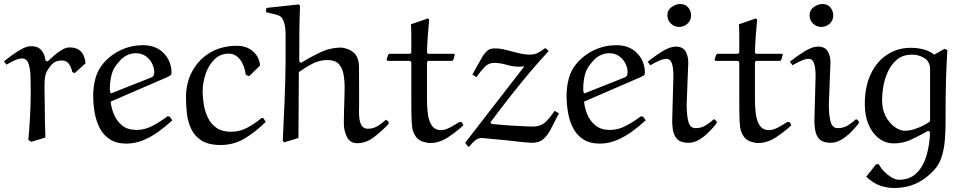

<svg xmlns="http://www.w3.org/2000/svg" viewBox="-20 -703 4797 956"><path d="M406 -388 352 -339 340 -344Q336 -365 324 -383.5Q312 -402 287 -402Q256 -402 237 -381Q218 -360 210 -340Q203 -324 202 -294Q201 -264 202 -230.5Q203 -197 203 -170Q203 -95 206 -18L136 3L121 -6Q126 -59 129.5 -121Q133 -183 133 -243Q133 -282 132 -321Q131 -360 122 -386Q113 -412 90 -412Q73 -412 52 -402Q31 -392 12 -381L0 -398Q20 -414 43.5 -431Q67 -448 91 -460.5Q115 -473 135 -473Q169 -473 186 -453Q203 -433 207 -401L217 -397Q232 -411 250.5 -427.5Q269 -444 289 -455.5Q309 -467 327 -467Q398 -467 406 -388Z M834 -340Q834 -331 827.5 -327Q821 -323 813 -319L531 -197Q534 -166 547.5 -133Q561 -100 588.5 -78Q616 -56 660 -56Q701 -56 740.5 -77Q780 -98 814 -124L825 -122L838 -104Q807 -75 770.5 -48.5Q734 -22 693.5 -5Q653 12 610 12Q560 12 527.5 -9Q495 -30 477 -64.5Q459 -99 451.5 -141.5Q444 -184 444 -226Q444 -270 455 -312Q466 -354 495 -388Q532 -431 583.5 -454.5Q635 -478 692 -478Q757 -478 795.5 -438Q834 -398 834 -340ZM657 -438Q632 -438 610.5 -427Q589 -416 573 -396Q544 -365 535.5 -331Q527 -297 527 -260Q527 -256 527.5 -251.5Q528 -247 529 -242L533 -238L735 -318Q740 -320 744 -326Q748 -332 748 -344Q748 -365 737 -387Q726 -409 705.5 -423.5Q685 -438 657 -438Z M1283 -116 1292 -114 1303 -96Q1257 -50 1201.5 -15.5Q1146 19 1079 19Q1018 19 983 -3.5Q948 -26 931.5 -62Q915 -98 910.5 -139Q906 -180 906 -217Q906 -292 938.5 -350.5Q971 -409 1028 -442Q1085 -475 1159 -475Q1208 -475 1239.5 -447.5Q1271 -420 1275 -377L1221 -324L1204 -330Q1197 -380 1174 -408Q1151 -436 1119 -436Q1077 -436 1048 -407.5Q1019 -379 1004 -335.5Q989 -292 989 -248Q989 -216 995 -181Q1001 -146 1016 -115.5Q1031 -85 1058.5 -66Q1086 -47 1130 -47Q1174 -47 1212 -67.5Q1250 -88 1283 -116Z M1812 -62Q1841 -62 1864.5 -78Q1888 -94 1902 -107L1915 -97V-86Q1882 -51 1842.5 -20.5Q1803 10 1758 10Q1723 10 1707.5 -21Q1692 -52 1692 -89Q1692 -116 1693 -150.5Q1694 -185 1695 -216.5Q1696 -248 1696 -266Q1696 -304 1690 -335.5Q1684 -367 1665.5 -385.5Q1647 -404 1610 -404Q1569 -404 1533 -384.5Q1497 -365 1468 -344Q1468 -262 1467 -179.5Q1466 -97 1466 -16L1394 6L1388 -4Q1393 -103 1397 -202Q1401 -301 1402 -400Q1402 -476 1402 -532.5Q1402 -589 1382 -616Q1375 -625 1350 -631.5Q1325 -638 1305 -642V-660L1310 -664L1468 -681L1474 -674Q1471 -610 1470.5 -538.5Q1470 -467 1470 -398L1478 -390Q1522 -417 1573 -441.5Q1624 -466 1679 -466Q1690 -466 1710 -459Q1730 -452 1744 -438Q1767 -417 1767.5 -368.5Q1768 -320 1768 -260V-186Q1768 -171 1767.5 -150Q1767 -129 1770 -109Q1773 -89 1782.5 -75.5Q1792 -62 1812 -62Z M2026 -582 2110 -611 2117 -606Q2113 -563 2110 -523.5Q2107 -484 2106 -440L2112 -435H2240L2245 -431L2237 -405L2231 -400H2112L2106 -394V-205Q2106 -170 2110.5 -135Q2115 -100 2130.5 -77.5Q2146 -55 2177 -55Q2196 -55 2221 -68.5Q2246 -82 2268 -96L2280 -94L2287 -79Q2253 -47 2210 -19Q2167 9 2123 9Q2106 9 2085.5 2.5Q2065 -4 2051 -22Q2041 -36 2036 -52Q2031 -68 2029.5 -102Q2028 -136 2028 -203V-393L2022 -400H1910L1905 -405L1912 -429L1918 -435H2022L2028 -441Q2028 -479 2028 -521Q2028 -563 2026 -582Z M2692 -462H2698L2712 -449Q2671 -405 2622.5 -348Q2574 -291 2523 -226Q2472 -161 2422 -94L2427 -86Q2476 -81 2521.5 -78Q2567 -75 2597.5 -74Q2628 -73 2632 -73Q2675 -73 2699.5 -98.5Q2724 -124 2741 -151L2763 -139L2722 -59Q2707 -29 2685 -10Q2663 9 2625 8Q2620 8 2597 6Q2574 4 2546 0.5Q2518 -3 2496 -5L2379 -16Q2361 -16 2345 -3Q2329 10 2317 27H2311L2296 8L2591 -373Q2584 -372 2576.5 -371.5Q2569 -371 2561 -371Q2536 -371 2502 -380.5Q2468 -390 2441 -390Q2413 -390 2394 -370.5Q2375 -351 2352 -319L2332 -332L2382 -421Q2397 -444 2409.5 -453Q2422 -462 2444 -462Q2470 -462 2499.5 -454.5Q2529 -447 2560 -439Q2591 -431 2619 -431Q2641 -431 2658.5 -440Q2676 -449 2692 -462Z M3191 -340Q3191 -331 3184.5 -327Q3178 -323 3170 -319L2888 -197Q2891 -166 2904.5 -133Q2918 -100 2945.5 -78Q2973 -56 3017 -56Q3058 -56 3097.5 -77Q3137 -98 3171 -124L3182 -122L3195 -104Q3164 -75 3127.5 -48.5Q3091 -22 3050.5 -5Q3010 12 2967 12Q2917 12 2884.5 -9Q2852 -30 2834 -64.5Q2816 -99 2808.5 -141.5Q2801 -184 2801 -226Q2801 -270 2812 -312Q2823 -354 2852 -388Q2889 -431 2940.5 -454.5Q2992 -478 3049 -478Q3114 -478 3152.5 -438Q3191 -398 3191 -340ZM3014 -438Q2989 -438 2967.5 -427Q2946 -416 2930 -396Q2901 -365 2892.5 -331Q2884 -297 2884 -260Q2884 -256 2884.5 -251.5Q2885 -247 2886 -242L2890 -238L3092 -318Q3097 -320 3101 -326Q3105 -332 3105 -344Q3105 -365 3094 -387Q3083 -409 3062.5 -423.5Q3042 -438 3014 -438Z M3421 -625Q3420 -600 3402.5 -584.5Q3385 -569 3361 -569Q3337 -569 3320 -586Q3303 -603 3303 -627Q3303 -653 3324 -668Q3345 -683 3367 -683Q3393 -683 3407 -665.5Q3421 -648 3421 -625ZM3407 -392 3399 -182Q3399 -127 3408 -96Q3417 -65 3443 -65Q3472 -65 3493.5 -78.5Q3515 -92 3535 -110L3548 -100V-89Q3531 -67 3508.5 -44.5Q3486 -22 3460.5 -7Q3435 8 3407 8Q3386 8 3367.5 0.5Q3349 -7 3338 -31Q3327 -55 3327 -104L3333 -325Q3333 -364 3325.5 -387Q3318 -410 3298 -410Q3282 -410 3259 -399.5Q3236 -389 3218 -378L3205 -396Q3239 -423 3277.5 -447Q3316 -471 3345 -471Q3379 -471 3393 -448Q3407 -425 3407 -392Z M3659 -582 3743 -611 3750 -606Q3746 -563 3743 -523.5Q3740 -484 3739 -440L3745 -435H3873L3878 -431L3870 -405L3864 -400H3745L3739 -394V-205Q3739 -170 3743.5 -135Q3748 -100 3763.5 -77.5Q3779 -55 3810 -55Q3829 -55 3854 -68.5Q3879 -82 3901 -96L3913 -94L3920 -79Q3886 -47 3843 -19Q3800 9 3756 9Q3739 9 3718.5 2.5Q3698 -4 3684 -22Q3674 -36 3669 -52Q3664 -68 3662.5 -102Q3661 -136 3661 -203V-393L3655 -400H3543L3538 -405L3545 -429L3551 -435H3655L3661 -441Q3661 -479 3661 -521Q3661 -563 3659 -582Z M4129 -625Q4128 -600 4110.5 -584.5Q4093 -569 4069 -569Q4045 -569 4028 -586Q4011 -603 4011 -627Q4011 -653 4032 -668Q4053 -683 4075 -683Q4101 -683 4115 -665.5Q4129 -648 4129 -625ZM4115 -392 4107 -182Q4107 -127 4116 -96Q4125 -65 4151 -65Q4180 -65 4201.5 -78.5Q4223 -92 4243 -110L4256 -100V-89Q4239 -67 4216.5 -44.5Q4194 -22 4168.5 -7Q4143 8 4115 8Q4094 8 4075.5 0.5Q4057 -7 4046 -31Q4035 -55 4035 -104L4041 -325Q4041 -364 4033.5 -387Q4026 -410 4006 -410Q3990 -410 3967 -399.5Q3944 -389 3926 -378L3913 -396Q3947 -423 3985.5 -447Q4024 -471 4053 -471Q4087 -471 4101 -448Q4115 -425 4115 -392Z M4611 -45 4602 -52Q4563 -30 4520.5 -9.5Q4478 11 4431 11Q4390 11 4357 -13.5Q4324 -38 4305 -82Q4286 -126 4286 -184Q4286 -273 4316.5 -336Q4347 -399 4399 -432Q4451 -465 4515 -465Q4546 -465 4576.5 -457.5Q4607 -450 4632 -431L4683 -460L4697 -454Q4695 -420 4693.5 -386.5Q4692 -353 4690.5 -312Q4689 -271 4688.5 -215.5Q4688 -160 4688 -82Q4688 -53 4684.5 -5.5Q4681 42 4666 86Q4654 119 4631 143.5Q4608 168 4593 179Q4555 208 4516 220.5Q4477 233 4431 233Q4398 233 4364 222Q4330 211 4293 177L4342 115H4356Q4365 133 4382 150.5Q4399 168 4418.5 180Q4438 192 4456 192Q4509 192 4542.5 160Q4576 128 4592.5 74Q4609 20 4611 -45ZM4611 -99V-363Q4609 -398 4581.5 -414.5Q4554 -431 4522 -431Q4478 -431 4449 -408.5Q4420 -386 4403 -350.5Q4386 -315 4379 -276Q4372 -237 4372 -203Q4372 -158 4390 -124Q4408 -90 4434.5 -71Q4461 -52 4486 -52Q4509 -52 4533.5 -60Q4558 -68 4579 -79Q4600 -90 4611 -99Z"/></svg>

Font: Aref Ruqaa Ink
Style: Regular
Weight: 400
Designer: Abdullah Aref
Version: Version 1.005